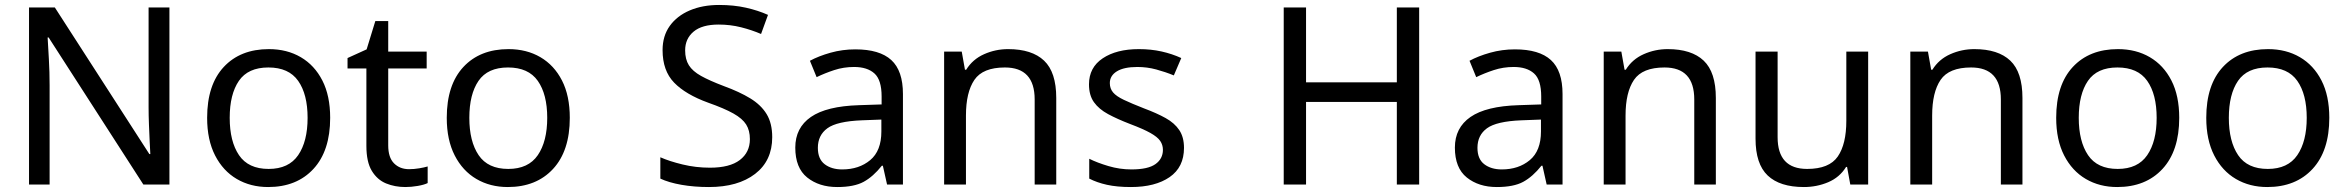

<svg xmlns="http://www.w3.org/2000/svg" viewBox="-20 -744 9464 774"><path d="M663 0H558L176 -593H172Q174 -558 177 -506Q180 -454 180 -399V0H97V-714H201L582 -123H586Q585 -139 583.5 -171Q582 -203 580.5 -241Q579 -279 579 -311V-714H663Z M1311 -269Q1311 -136 1243.5 -63Q1176 10 1061 10Q990 10 934.5 -22.5Q879 -55 847 -117.5Q815 -180 815 -269Q815 -402 882 -474Q949 -546 1064 -546Q1137 -546 1192.5 -513.5Q1248 -481 1279.5 -419.5Q1311 -358 1311 -269ZM906 -269Q906 -174 943.5 -118.5Q981 -63 1063 -63Q1144 -63 1182 -118.5Q1220 -174 1220 -269Q1220 -364 1182 -418Q1144 -472 1062 -472Q980 -472 943 -418Q906 -364 906 -269Z M1629 -62Q1649 -62 1670 -65.5Q1691 -69 1704 -73V-6Q1690 1 1664 5.5Q1638 10 1614 10Q1572 10 1536.5 -4.5Q1501 -19 1479 -55Q1457 -91 1457 -156V-468H1381V-510L1458 -545L1493 -659H1545V-536H1700V-468H1545V-158Q1545 -109 1568.5 -85.5Q1592 -62 1629 -62Z M2277 -269Q2277 -136 2209.5 -63Q2142 10 2027 10Q1956 10 1900.5 -22.5Q1845 -55 1813 -117.5Q1781 -180 1781 -269Q1781 -402 1848 -474Q1915 -546 2030 -546Q2103 -546 2158.5 -513.5Q2214 -481 2245.5 -419.5Q2277 -358 2277 -269ZM1872 -269Q1872 -174 1909.5 -118.5Q1947 -63 2029 -63Q2110 -63 2148 -118.5Q2186 -174 2186 -269Q2186 -364 2148 -418Q2110 -472 2028 -472Q1946 -472 1909 -418Q1872 -364 1872 -269Z M3093 -191Q3093 -96 3024 -43Q2955 10 2838 10Q2778 10 2727 1Q2676 -8 2642 -24V-110Q2678 -94 2731.5 -81Q2785 -68 2842 -68Q2922 -68 2962.5 -99Q3003 -130 3003 -183Q3003 -218 2988 -242Q2973 -266 2936.5 -286.5Q2900 -307 2835 -330Q2744 -363 2697.5 -411Q2651 -459 2651 -542Q2651 -599 2680 -639.5Q2709 -680 2760.5 -702Q2812 -724 2879 -724Q2938 -724 2987 -713Q3036 -702 3076 -684L3048 -607Q3011 -623 2967.5 -634Q2924 -645 2877 -645Q2810 -645 2776 -616.5Q2742 -588 2742 -541Q2742 -505 2757 -481Q2772 -457 2806 -438Q2840 -419 2898 -397Q2961 -374 3004.5 -347.5Q3048 -321 3070.5 -284Q3093 -247 3093 -191Z M3428 -545Q3526 -545 3573 -502Q3620 -459 3620 -365V0H3556L3539 -76H3535Q3500 -32 3461.5 -11Q3423 10 3355 10Q3282 10 3234 -28.5Q3186 -67 3186 -149Q3186 -229 3249 -272.5Q3312 -316 3443 -320L3534 -323V-355Q3534 -422 3505 -448Q3476 -474 3423 -474Q3381 -474 3343 -461.5Q3305 -449 3272 -433L3245 -499Q3280 -518 3328 -531.5Q3376 -545 3428 -545ZM3454 -259Q3354 -255 3315.5 -227Q3277 -199 3277 -148Q3277 -103 3304.5 -82Q3332 -61 3375 -61Q3443 -61 3488 -98.5Q3533 -136 3533 -214V-262Z M4044 -546Q4140 -546 4189 -499.5Q4238 -453 4238 -349V0H4151V-343Q4151 -472 4031 -472Q3942 -472 3908 -422Q3874 -372 3874 -278V0H3786V-536H3857L3870 -463H3875Q3901 -505 3947 -525.5Q3993 -546 4044 -546Z M4753 -148Q4753 -70 4695 -30Q4637 10 4539 10Q4483 10 4442.5 1Q4402 -8 4371 -24V-104Q4403 -88 4448.5 -74.5Q4494 -61 4541 -61Q4608 -61 4638 -82.5Q4668 -104 4668 -140Q4668 -160 4657 -176Q4646 -192 4617.5 -208Q4589 -224 4536 -244Q4484 -264 4447 -284Q4410 -304 4390 -332Q4370 -360 4370 -404Q4370 -472 4425.5 -509Q4481 -546 4571 -546Q4620 -546 4662.5 -536.5Q4705 -527 4742 -510L4712 -440Q4678 -454 4641 -464Q4604 -474 4565 -474Q4511 -474 4482.5 -456.5Q4454 -439 4454 -409Q4454 -387 4467 -371.5Q4480 -356 4510.5 -341.5Q4541 -327 4592 -307Q4643 -288 4679 -268Q4715 -248 4734 -219.5Q4753 -191 4753 -148Z M5701 0H5611V-333H5245V0H5155V-714H5245V-412H5611V-714H5701Z M6087 -545Q6185 -545 6232 -502Q6279 -459 6279 -365V0H6215L6198 -76H6194Q6159 -32 6120.5 -11Q6082 10 6014 10Q5941 10 5893 -28.5Q5845 -67 5845 -149Q5845 -229 5908 -272.5Q5971 -316 6102 -320L6193 -323V-355Q6193 -422 6164 -448Q6135 -474 6082 -474Q6040 -474 6002 -461.5Q5964 -449 5931 -433L5904 -499Q5939 -518 5987 -531.5Q6035 -545 6087 -545ZM6113 -259Q6013 -255 5974.5 -227Q5936 -199 5936 -148Q5936 -103 5963.5 -82Q5991 -61 6034 -61Q6102 -61 6147 -98.5Q6192 -136 6192 -214V-262Z M6703 -546Q6799 -546 6848 -499.5Q6897 -453 6897 -349V0H6810V-343Q6810 -472 6690 -472Q6601 -472 6567 -422Q6533 -372 6533 -278V0H6445V-536H6516L6529 -463H6534Q6560 -505 6606 -525.5Q6652 -546 6703 -546Z M7511 -536V0H7439L7426 -71H7422Q7396 -29 7350 -9.5Q7304 10 7252 10Q7155 10 7106 -36.5Q7057 -83 7057 -185V-536H7146V-191Q7146 -63 7265 -63Q7354 -63 7388.5 -113Q7423 -163 7423 -257V-536Z M7939 -546Q8035 -546 8084 -499.5Q8133 -453 8133 -349V0H8046V-343Q8046 -472 7926 -472Q7837 -472 7803 -422Q7769 -372 7769 -278V0H7681V-536H7752L7765 -463H7770Q7796 -505 7842 -525.5Q7888 -546 7939 -546Z M8765 -269Q8765 -136 8697.5 -63Q8630 10 8515 10Q8444 10 8388.5 -22.5Q8333 -55 8301 -117.5Q8269 -180 8269 -269Q8269 -402 8336 -474Q8403 -546 8518 -546Q8591 -546 8646.5 -513.5Q8702 -481 8733.5 -419.5Q8765 -358 8765 -269ZM8360 -269Q8360 -174 8397.5 -118.5Q8435 -63 8517 -63Q8598 -63 8636 -118.5Q8674 -174 8674 -269Q8674 -364 8636 -418Q8598 -472 8516 -472Q8434 -472 8397 -418Q8360 -364 8360 -269Z M9370 -269Q9370 -136 9302.5 -63Q9235 10 9120 10Q9049 10 8993.5 -22.5Q8938 -55 8906 -117.5Q8874 -180 8874 -269Q8874 -402 8941 -474Q9008 -546 9123 -546Q9196 -546 9251.5 -513.5Q9307 -481 9338.5 -419.5Q9370 -358 9370 -269ZM8965 -269Q8965 -174 9002.5 -118.5Q9040 -63 9122 -63Q9203 -63 9241 -118.5Q9279 -174 9279 -269Q9279 -364 9241 -418Q9203 -472 9121 -472Q9039 -472 9002 -418Q8965 -364 8965 -269Z"/></svg>

Font: Noto Sans Hanunoo
Style: Regular
Weight: 400
Designer: Monotype Design Team
Foundry: Monotype Imaging Inc.
Version: Version 2.003; ttfautohint (v1.8.4.7-5d5b)